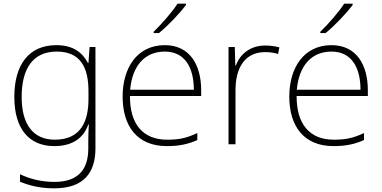

<svg xmlns="http://www.w3.org/2000/svg" viewBox="-20 -786 2083 1046"><path d="M287 -540C136 -540 58 -432 58 -258C58 -83 139 10 276 10C370 10 434 -30 461 -108H464C462 -74 461 -49 461 -15V23C461 134 409 205 277 205C202 205 138 187 89 163V204C138 224 196 240 276 240C437 240 500 154 500 22V-530H468L462 -443H459C429 -500 378 -540 287 -540ZM289 -505C419 -505 462 -418 462 -289V-246C462 -132 425 -25 279 -25C162 -25 98 -106 98 -258C98 -413 160 -505 289 -505Z M993 -758V-766H947C920 -723 859 -653 817 -613V-606H846C898 -648 960 -715 993 -758ZM878 -540C726 -540 648 -415 648 -260C648 -100 726 10 889 10C955 10 1003 0 1055 -23V-61C994 -33 955 -25 890 -25C759 -25 687 -110 688 -263H1076V-294C1076 -434 1013 -540 878 -540ZM878 -505C985 -505 1036 -421 1036 -297H689C701 -432 772 -505 878 -505Z M1425 -538C1342 -538 1287 -490 1265 -429H1262L1259 -530H1225V0H1263V-295C1263 -421 1318 -502 1423 -502C1451 -502 1472 -499 1495 -492L1502 -528C1479 -534 1454 -538 1425 -538Z M1901 -758V-766H1855C1828 -723 1767 -653 1725 -613V-606H1754C1806 -648 1868 -715 1901 -758ZM1786 -540C1634 -540 1556 -415 1556 -260C1556 -100 1634 10 1797 10C1863 10 1911 0 1963 -23V-61C1902 -33 1863 -25 1798 -25C1667 -25 1595 -110 1596 -263H1984V-294C1984 -434 1921 -540 1786 -540ZM1786 -505C1893 -505 1944 -421 1944 -297H1597C1609 -432 1680 -505 1786 -505Z"/></svg>

Font: Noto Sans Sinhala ExtraLight
Style: Regular
Weight: 200
Designer: Jelle Bosma - Monotype Design Team
Foundry: Monotype Imaging Inc.
Version: Version 2.006